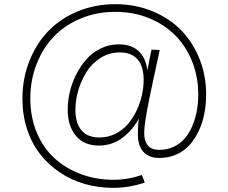

<svg xmlns="http://www.w3.org/2000/svg" viewBox="-20 -722 1087 915"><path d="M520 173.3Q449.2 173.3 384.3 154.8Q319.3 136.2 265.4 99.9Q211.4 63.5 171.4 12.7Q131.3 -38.1 109.1 -106Q86.9 -173.8 86.9 -252Q86.9 -347.7 119.9 -430.9Q152.8 -514.2 210.4 -574Q268.1 -633.8 350.8 -668Q433.6 -702.1 529.3 -702.1Q624 -702.1 705.3 -668.9Q786.6 -635.7 842.8 -578.4Q898.9 -521 930.7 -441.7Q962.4 -362.3 962.4 -272Q962.4 -226.1 954.3 -183.1Q946.3 -140.1 928.5 -101.1Q910.6 -62 885 -32.7Q859.4 -3.4 821.8 13.7Q784.2 30.8 739.3 30.8Q688 30.8 661.4 -0.7Q634.8 -32.2 637.2 -90.8Q637.2 -124.5 641.6 -156.7Q609.9 -99.1 561.3 -63.7Q512.7 -28.3 451.2 -28.3Q380.4 -28.3 341.6 -75Q302.7 -121.6 302.7 -200.2Q302.7 -240.2 312.5 -283Q322.3 -325.7 342.8 -366.5Q363.3 -407.2 391.4 -439.2Q419.4 -471.2 460 -491Q500.5 -510.7 546.4 -510.7Q605.5 -510.7 640.4 -478.5Q675.3 -446.3 682.1 -386.7L702.1 -485.4L741.2 -483.9Q740.2 -479.5 707.3 -326.7Q674.3 -173.8 668.9 -117.7Q656.2 -7.8 738.3 -7.8Q776.9 -7.8 808.6 -22.9Q840.3 -38.1 861.6 -63.5Q882.8 -88.9 897.2 -123.3Q911.6 -157.7 918.2 -195.1Q924.8 -232.4 924.8 -272.5Q924.8 -355.5 896 -428Q867.2 -500.5 815.9 -552.7Q764.6 -605 690.7 -635.3Q616.7 -665.5 529.8 -665.5Q441.4 -665.5 365.7 -634.3Q290 -603 237.3 -548.3Q184.6 -493.7 154.5 -417Q124.5 -340.3 124.5 -252.4Q124.5 -162.6 156 -88.6Q187.5 -14.6 241.5 33.7Q295.4 82 367.2 108.4Q439 134.8 520.5 134.8Q588.9 134.8 656.2 111.8L669.9 147.9Q595.7 173.3 520 173.3ZM454.1 -66.9Q494.6 -66.9 529.5 -84.2Q564.5 -101.6 588.9 -129.9Q613.3 -158.2 630.6 -194.3Q647.9 -230.5 656.2 -268.1Q664.6 -305.7 664.6 -341.3Q664.6 -405.3 636 -438.7Q607.4 -472.2 550.8 -472.2Q500.5 -472.2 459 -446Q417.5 -419.9 392.1 -378.9Q366.7 -337.9 353 -291Q339.4 -244.1 339.4 -199.2Q339.4 -134.8 368.4 -100.8Q397.5 -66.9 454.1 -66.9Z"/></svg>

Font: HK Grotesk Light Legacy
Style: Regular
Weight: 300
Designer: Alfredo Marco Pradil
Foundry: Hanken Design Co.
Version: Version 2.022;PS 002.022;hotconv 1.0.88;makeotf.lib2.5.64775